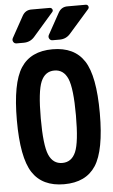

<svg xmlns="http://www.w3.org/2000/svg" viewBox="-63 -1012 627 1063"><g transform="rotate(-5 250.0 -480.0)"><path d="M254.9 -790Q243.2 -790 237.3 -800.3Q231.4 -810.5 237.3 -821.3L302.7 -939.5Q320.3 -970.7 355.5 -969.7H455.1Q464.8 -969.7 468.8 -960.9Q472.7 -952.1 465.8 -944.3L353.5 -816.4Q330.1 -790 294.9 -790ZM254.9 -969.7Q264.6 -969.7 269 -960.9Q273.4 -952.1 265.6 -944.3L154.3 -816.4Q130.9 -790 94.7 -790H54.7Q43 -790 37.1 -800.3Q31.2 -810.5 37.1 -821.3L102.5 -939.5Q120.1 -970.7 155.3 -969.7ZM175.3 -161.6Q198.2 -108.4 250 -108.4Q301.8 -108.4 324.7 -161.6Q347.7 -214.8 347.7 -364.7Q347.7 -514.6 324.7 -568.4Q301.8 -622.1 250 -622.1Q198.2 -622.1 175.3 -568.4Q152.3 -514.6 152.3 -364.7Q152.3 -214.8 175.3 -161.6ZM74.2 -656.2Q128.9 -740.2 250 -740.2Q371.1 -740.2 425.8 -656.2Q480.5 -572.3 480.5 -365.2Q480.5 -158.2 425.8 -74.2Q371.1 9.8 250 9.8Q128.9 9.8 74.2 -74.2Q19.5 -158.2 19.5 -365.2Q19.5 -572.3 74.2 -656.2Z"/></g></svg>

Font: Rounded-L Mgen+ 1m bold
Style: Bold
Weight: 700
Designer: [Source Han Sans]
Ryoko NISHIZUKA  (kana & ideographs); Paul D. Hunt (Latin, Greek & Cyrillic); Wenlong ZHANG  (bopomofo
Version: Version 1.059.20150602